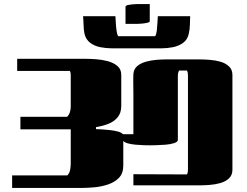

<svg xmlns="http://www.w3.org/2000/svg" viewBox="-20 -930 1221 950"><path d="M721 -910V-825Q721 -820 707.5 -817Q694 -814 680 -813Q666 -812 661 -812H601V-897Q602 -903 615 -905.5Q628 -908 642.5 -909Q657 -910 661 -910ZM391 -850H551Q552 -838 553 -818Q554 -798 556.5 -779.5Q559 -761 564 -751H748Q754 -761 756 -779.5Q758 -798 759 -818Q760 -838 761 -850H921Q920 -829 919.5 -806.5Q919 -784 914 -763Q908 -734 886 -718Q864 -702 835.5 -696.5Q807 -691 781 -691H531Q505 -691 476.5 -696.5Q448 -702 426.5 -718Q405 -734 398 -763Q394 -784 393.5 -806.5Q393 -829 391 -850ZM330 -121V-290H81V-352H312Q322 -362 326 -375.5Q330 -389 330 -402V-559Q330 -571 326 -579H65V-639H405Q425 -639 454.5 -637Q484 -635 512.5 -627.5Q541 -620 560.5 -604Q580 -588 580 -559V-406Q580 -371 562 -349.5Q544 -328 515.5 -317Q487 -306 455 -301V-291Q462 -291 481 -290Q500 -289 523 -286.5Q546 -284 564 -279Q582 -274 588 -266H640V-462Q640 -488 639.5 -513.5Q639 -539 640 -564Q642 -589 659.5 -603.5Q677 -618 703 -625Q729 -632 755 -634Q781 -636 800 -636H970Q990 -636 1017 -634Q1044 -632 1069.5 -625Q1095 -618 1112.5 -602Q1130 -586 1130 -559V-90Q1130 -63 1112.5 -47Q1095 -31 1069.5 -24Q1044 -17 1017 -15Q990 -13 970 -13H640V-68L905 -67Q908 -72 909 -78Q910 -84 910 -90V-559Q910 -572 905 -581H866Q860 -570 860 -554.5Q860 -539 860 -527V-238Q860 -228 842 -222Q824 -216 799 -214Q774 -212 751.5 -211.5Q729 -211 721 -211Q711 -211 692 -211.5Q673 -212 651.5 -214Q630 -216 613 -220.5Q596 -225 590 -233V-111Q590 -72 568.5 -50Q547 -28 513.5 -17Q480 -6 444.5 -3Q409 0 380 0H40V-62H313Q324 -73 327 -89.5Q330 -106 330 -121Z"/></svg>

Font: Gajraj One
Style: Regular
Weight: 400
Designer: Saurabh Sharma
Foundry: Saurabh Sharma
Version: Version 1.000